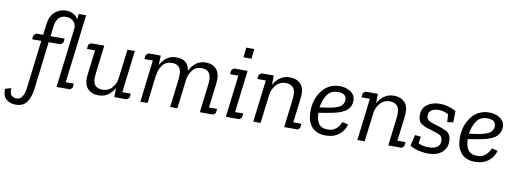

<svg xmlns="http://www.w3.org/2000/svg" viewBox="-211 -1109 4689 1744"><g transform="rotate(10 2134.0 -237.5)"><path d="M468 -688 391 -57H466L461 -17L440 0H316L384 -557Q383 -595 358 -618.5Q333 -642 293 -642Q206 -642 194 -538L182 -445H313L308 -409L285 -388H175L121 58Q111 133 78 178Q45 223 -23 223Q-74 223 -108.5 194.5Q-143 166 -142 98L-87 82Q-89 137 -67.5 151.5Q-46 166 -25 166Q39 166 53 57L107 -388H23L27 -425L50 -445H114L126 -541Q136 -622 180 -660Q224 -698 283 -698Q360 -698 394 -637L400 -688Z M991 -57 986 -19 964 0H849L850 -85Q827 -42 791 -16.5Q755 9 703 9Q639 9 602 -31.5Q565 -72 575 -160L603 -388H528L533 -428L555 -445H678L646 -180Q637 -109 658.5 -78.5Q680 -48 731 -48Q784 -48 815.5 -83Q847 -118 857 -164L892 -445H960L913 -57Z M1085 -445H1199L1196 -357Q1219 -401 1255 -427.5Q1291 -454 1344 -454Q1451 -454 1466 -351Q1488 -398 1524.5 -426Q1561 -454 1616 -454Q1679 -454 1714.5 -412.5Q1750 -371 1740 -285L1712 -57H1787L1782 -17L1760 0H1638L1670 -264Q1678 -336 1656 -366.5Q1634 -397 1587 -397Q1533 -397 1504.5 -362.5Q1476 -328 1465 -282L1431 0H1364L1396 -264Q1404 -337 1382 -367Q1360 -397 1315 -397Q1254 -397 1224.5 -355.5Q1195 -314 1188 -261L1187 -262L1156 0H1089L1136 -388H1058L1063 -426Z M1942 -560 1951 -651H2025L2016 -560ZM1853 -426 1874 -445H2000L1953 -57H2028L2023 -17L2001 0H1878L1925 -388H1848Z M2127 -445H2241L2240 -359Q2264 -402 2301 -428Q2338 -454 2390 -454Q2454 -454 2491 -414Q2528 -374 2518 -285L2490 -57H2565L2560 -17L2539 0H2416L2448 -264Q2456 -336 2433 -366.5Q2410 -397 2362 -397Q2308 -397 2274.5 -359.5Q2241 -322 2232 -274L2198 0H2131L2178 -388H2100L2105 -426Z M2808 -47Q2854 -47 2883.5 -71.5Q2913 -96 2929 -137L2984 -124Q2970 -68 2922 -29Q2874 10 2797 10Q2716 10 2671 -39.5Q2626 -89 2626 -183Q2626 -297 2687.5 -375.5Q2749 -454 2851 -454Q2910 -454 2952 -424.5Q2994 -395 2994 -343Q2994 -294 2957.5 -259Q2921 -224 2835 -206Q2804 -200 2769.5 -193.5Q2735 -187 2699 -182Q2700 -119 2724.5 -83Q2749 -47 2808 -47ZM2806 -248Q2882 -265 2901.5 -289Q2921 -313 2921 -337Q2921 -371 2900 -385Q2879 -399 2844 -399Q2774 -399 2741.5 -347Q2709 -295 2701 -232Q2769 -241 2806 -248Z M3087 -445H3201L3200 -359Q3224 -402 3261 -428Q3298 -454 3350 -454Q3414 -454 3451 -414Q3488 -374 3478 -285L3450 -57H3525L3520 -17L3499 0H3376L3408 -264Q3416 -336 3393 -366.5Q3370 -397 3322 -397Q3268 -397 3234.5 -359.5Q3201 -322 3192 -274L3158 0H3091L3138 -388H3060L3065 -426Z M3736 -47Q3844 -47 3844 -124Q3844 -165 3811.5 -179.5Q3779 -194 3727 -208Q3683 -219 3646.5 -241Q3610 -263 3610 -321Q3610 -387 3658 -420.5Q3706 -454 3769 -454Q3814 -454 3855 -442Q3896 -430 3923 -413L3921 -309L3866 -302L3862 -373Q3843 -383 3822.5 -390Q3802 -397 3775 -397Q3681 -397 3681 -328Q3681 -298 3704 -284Q3727 -270 3776 -257Q3822 -245 3868.5 -222Q3915 -199 3915 -130Q3915 -65 3868 -27.5Q3821 10 3746 10Q3700 10 3650.5 -2.5Q3601 -15 3575 -34L3599 -135L3654 -129L3644 -67Q3683 -47 3736 -47Z M4186 -47Q4232 -47 4261.5 -71.5Q4291 -96 4307 -137L4362 -124Q4348 -68 4300 -29Q4252 10 4175 10Q4094 10 4049 -39.5Q4004 -89 4004 -183Q4004 -297 4065.5 -375.5Q4127 -454 4229 -454Q4288 -454 4330 -424.5Q4372 -395 4372 -343Q4372 -294 4335.5 -259Q4299 -224 4213 -206Q4182 -200 4147.5 -193.5Q4113 -187 4077 -182Q4078 -119 4102.5 -83Q4127 -47 4186 -47ZM4184 -248Q4260 -265 4279.5 -289Q4299 -313 4299 -337Q4299 -371 4278 -385Q4257 -399 4222 -399Q4152 -399 4119.5 -347Q4087 -295 4079 -232Q4147 -241 4184 -248Z"/></g></svg>

Font: Zilla Slab Regular
Style: Italic
Weight: 400
Italic angle: -6°
Designer: Typotheque.com
Foundry: Typotheque type foundry
Version: Version 1.1; 2017; ttfautohint (v1.6)